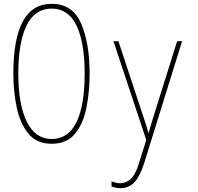

<svg xmlns="http://www.w3.org/2000/svg" viewBox="-20 -744 1040 1007"><path d="M450 -358Q450 -517 405.5 -620.5Q361 -724 251 -724Q50 -724 50 -358Q50 -266 67.5 -181.5Q85 -97 128.5 -43.5Q172 10 251 10Q330 10 373 -42Q416 -94 433 -178Q450 -262 450 -358ZM76 -358Q76 -520 119 -609.5Q162 -699 251 -699Q338 -699 381 -610.5Q424 -522 424 -358Q424 -191 381 -103Q338 -15 251 -15Q166 -15 121 -105Q76 -195 76 -358ZM736 112 935 -528H909L792 -155Q782 -123 774.5 -98.5Q767 -74 760 -48H758Q754 -64 747 -86Q740 -108 724 -156L601 -528H575L747 -10L709 112Q690 173 665.5 195Q641 217 610 217Q590 217 565 207V234Q589 243 610 243Q657 243 686 211Q715 179 736 112Z"/></svg>

Font: Noto Sans Mono UI Condensed Thin
Style: Regular
Weight: 250
Width: 3
Designer: Monotype Design team
Foundry: Monotype Imaging Inc.
Version: 1.000